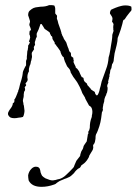

<svg xmlns="http://www.w3.org/2000/svg" viewBox="-20 -456 530 744"><path d="M141 268Q103 268 91 243Q90 238 89.5 232.5Q89 227 89 223Q92 208 101 199Q107 192 116 190H120Q127 190 131 194Q135 198 135 201Q137 207 137 211Q140 220 143 225Q145 227 148.5 230Q152 233 156 235L172 241Q178 243 183 243Q188 243 191 242Q194 242 200 240Q206 238 209 238Q224 234 237 221Q243 215 249.5 209Q256 203 262 196Q265 193 266.5 190Q268 187 269 183L276 167Q278 165 279.5 162.5Q281 160 283 158Q286 155 290 149Q291 148 291 144Q292 140 293 137Q294 134 295 131L299 124Q300 124 302 118Q302 116 303 115Q303 110 307 105Q310 100 312.5 97Q315 94 316 92L320 68Q319 67 321 64Q324 60 322 58Q322 56 322.5 54.5Q323 53 323 52Q326 50 326 47Q326 46 327 43.5Q328 41 328 39Q328 28 329.5 18.5Q331 9 336 -4Q335 -5 336.5 -10.5Q338 -16 338 -23Q338 -30 335.5 -36.5Q333 -43 325 -47Q325 -48 321 -54.5Q317 -61 313.5 -68Q310 -75 310 -75Q311 -76 306 -83.5Q301 -91 299 -95Q297 -101 294.5 -107Q292 -113 289 -119Q285 -126 282 -132Q279 -138 275 -143Q271 -148 268.5 -152Q266 -156 264 -158L254 -175Q254 -177 253 -180Q252 -183 251 -185Q249 -189 246 -192Q244 -194 242.5 -196Q241 -198 240 -199L235 -210Q230 -220 230 -222Q228 -228 228 -228Q228 -231 227 -234Q224 -237 222 -238Q220 -241 218 -245Q218 -246 216 -250Q214 -254 215 -256Q212 -258 213 -259Q213 -260 211 -262Q210 -263 208.5 -265.5Q207 -268 204 -272Q197 -279 197 -283Q196 -283 195 -284H193Q193 -286 192 -288V-291Q191 -293 189 -296Q187 -299 185 -302Q184 -303 184 -304.5Q184 -306 183 -307Q183 -312 182 -314L180 -316Q179 -316 178 -317Q177 -321 174 -325Q174 -330 169 -333L162 -338L153 -344L147 -354L141 -363H137L131 -346Q130 -342 127.5 -337.5Q125 -333 123 -328Q122 -326 122 -322Q122 -319 122.5 -316Q123 -313 122 -312Q119 -308 119 -306Q118 -302 117 -298.5Q116 -295 115 -293Q115 -285 116 -282L114 -279Q113 -279 113 -278Q111 -274 111 -273Q111 -270 111.5 -268Q112 -266 112 -265L104 -253Q103 -251 103 -247Q103 -244 103.5 -242Q104 -240 104 -238Q104 -233 103 -230Q102 -228 102 -225Q102 -222 100 -219Q100 -216 99 -213Q98 -210 98 -208Q97 -206 96.5 -204Q96 -202 95 -201L92 -189V-179Q86 -170 86 -156Q86 -153 87 -150Q88 -148 86 -142L80 -134Q78 -131 79 -130Q80 -130 81 -129Q82 -125 80 -123Q80 -123 77 -120Q75 -117 76 -115Q77 -115 77 -112Q78 -108 76 -104Q73 -101 73 -98Q73 -94 72 -92V-86Q72 -83 71.5 -80Q71 -77 70 -74Q68 -66 69 -63Q71 -57 71 -51Q73 -47 73 -43Q73 -39 74 -35Q76 -26 74 -18Q72 -7 69 -3Q65 -2 61 -1Q57 0 52 0Q48 1 43.5 1.5Q39 2 35 2Q26 2 20 -1Q13 -6 11 -13V-16Q11 -21 17 -30Q21 -35 23.5 -39Q26 -43 27 -45Q28 -47 28 -48Q28 -49 29 -50Q29 -54 30 -56Q32 -58 33 -58Q34 -60 34.5 -60Q35 -60 36 -61Q34 -63 36 -65Q36 -68 35 -69Q39 -74 41.5 -80Q44 -86 46 -91Q48 -96 48 -96Q48 -98 49 -99L50 -100Q50 -103 51 -106Q52 -107 54 -114L58 -131L63 -147L65 -155Q66 -157 66.5 -161.5Q67 -166 68 -171Q68 -176 70 -181Q72 -186 74 -190Q78 -198 78 -198Q80 -200 80 -201Q80 -202 81 -203V-216Q81 -216 81 -221Q83 -223 83 -225Q83 -227 84 -228Q84 -232 84 -236.5Q84 -241 85 -246Q85 -258 88 -265Q88 -270 89 -272V-279Q90 -282 93 -285Q93 -286 94 -288Q95 -290 96 -292Q93 -295 92 -295L95 -303Q96 -305 96 -307Q96 -309 97 -310Q96 -314 96 -317Q96 -320 94 -322Q94 -324 94 -328Q94 -332 95 -336Q97 -338 97 -338Q99 -338 100 -339Q100 -342 98 -348L94 -358Q93 -361 95 -367Q97 -371 96 -375L93 -385Q92 -388 91 -391Q90 -394 89 -397Q89 -400 89.5 -403Q90 -406 91 -409Q94 -415 103 -421Q110 -426 118.5 -427.5Q127 -429 137 -430Q157 -430 170 -436H181Q187 -436 191 -434L193 -428Q194 -426 194 -421V-404Q196 -402 197 -400Q197 -400 200 -397Q201 -395 201 -392Q201 -389 200.5 -387Q200 -385 201 -382Q202 -380 203.5 -375.5Q205 -371 206 -365L212 -348Q214 -344 214.5 -341Q215 -338 216 -336Q217 -334 217 -332.5Q217 -331 218 -329Q218 -325 220 -323Q220 -320 225 -312Q226 -310 227 -307Q228 -304 230 -302Q232 -299 234 -296Q236 -293 237 -291Q238 -286 240 -281.5Q242 -277 243 -273Q245 -270 247 -262Q248 -256 254 -252Q255 -250 255 -246Q255 -241 256 -238L264 -232Q264 -228 264.5 -225.5Q265 -223 266 -221Q266 -220 265 -218V-215Q265 -214 268 -208L272 -200Q274 -197 273 -195Q273 -195 274 -194Q275 -193 276 -192Q279 -191 284 -183Q286 -182 290 -171Q292 -166 294 -162.5Q296 -159 297 -157Q304 -156 304 -151Q304 -146 307 -141L311 -137Q314 -135 317 -132Q318 -125 323 -122Q323 -121 328 -116Q333 -111 332 -110L339 -105L347 -100Q350 -92 349 -92L355 -86Q359 -87 362 -95Q364 -99 365 -103.5Q366 -108 367 -113Q369 -118 370 -123Q371 -128 372 -132Q373 -137 374 -140.5Q375 -144 376 -146Q384 -169 391 -188Q395 -198 397.5 -209.5Q400 -221 401 -234Q403 -239 404 -244.5Q405 -250 406 -255Q407 -260 408 -266Q409 -272 410 -279L413 -297Q414 -304 414.5 -308.5Q415 -313 415 -315V-318Q415 -322 416.5 -325.5Q418 -329 419 -333Q421 -336 419 -341V-348Q418 -352 419 -353V-356Q421 -361 419 -365Q418 -367 416.5 -369Q415 -371 414 -372Q415 -374 415 -377Q415 -380 416 -382Q416 -387 414 -391Q412 -395 410 -397.5Q408 -400 407 -402Q406 -403 406 -406Q406 -411 410 -418Q414 -420 418.5 -422Q423 -424 428 -426Q433 -428 439 -430Q445 -432 450 -433Q454 -434 457.5 -434.5Q461 -435 465 -435Q482 -435 489 -430Q491 -418 488 -414Q486 -412 483.5 -409Q481 -406 478 -402Q475 -399 471 -393L463 -381Q459 -380 457 -376Q457 -374 454 -363L448 -342Q446 -337 444.5 -332Q443 -327 441 -322L436 -309Q436 -304 435 -296.5Q434 -289 432 -281Q430 -273 428 -265Q426 -257 424 -249L421 -227Q421 -216 415 -208Q414 -207 414 -205Q414 -203 413 -200Q412 -197 412 -195Q412 -193 412 -192Q409 -189 409 -187Q407 -184 407 -180Q407 -178 406.5 -176Q406 -174 406 -172Q404 -169 404 -163Q404 -163 404 -158Q401 -155 403 -153Q401 -151 401 -149Q401 -146 400 -145Q400 -142 399 -141Q399 -138 400 -136Q396 -129 395 -122Q397 -120 397 -114Q397 -108 396 -104Q395 -101 395 -99Q395 -97 394 -96Q393 -95 393 -94Q393 -93 392 -92Q392 -87 389 -84Q388 -82 387 -79Q386 -76 385 -73L384 -68V-64L380 -50V-47Q379 -46 379.5 -45.5Q380 -45 379 -44V-43Q377 -35 379 -30Q378 -29 377.5 -26.5Q377 -24 375 -21L372 2Q370 17 365 33Q362 42 359 50Q356 58 352 65Q351 67 350.5 71Q350 75 350 82Q349 89 348 93Q347 97 346 99Q339 107 341 112Q342 113 341.5 114.5Q341 116 341 118Q341 122 338 127Q334 134 331 138.5Q328 143 326 147Q325 154 317 165Q315 167 314 168.5Q313 170 312 171Q312 171 307 176Q306 177 302.5 179.5Q299 182 295 185Q294 187 292.5 190Q291 193 288 195Q288 195 284 197L281 199Q278 201 275.5 204Q273 207 270 210Q268 214 264.5 217Q261 220 258 223Q251 230 237 235Q230 237 224 240Q218 243 212 245Q210 246 207 248Q204 250 201 252Q195 258 190 259Q165 268 141 268Z"/></svg>

Font: Estonia
Style: Regular
Weight: 400
Designer: Robert E. Leuschke
Foundry: Robert E. Leuschke
Version: Version 1.014; ttfautohint (v1.8.3)